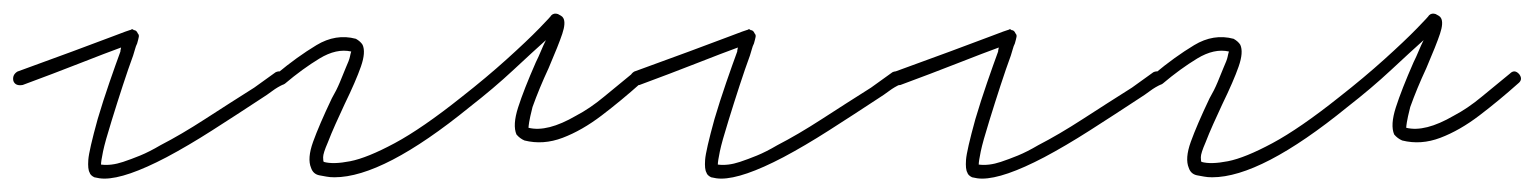

<svg xmlns="http://www.w3.org/2000/svg" viewBox="-30 -257 2294 287"><path d="M126 10Q119 10 111 8Q105 5 104 1Q101 -4 102 -18Q103 -32 116 -79Q124 -106 133.5 -133.5Q143 -161 150 -180Q150 -182 150.5 -183.5Q151 -185 151 -186Q129 -178 89.5 -162.5Q50 -147 4 -130Q-7 -128 -10 -136Q-12 -145 -4 -150Q40 -166 78 -180Q116 -194 139.5 -203Q163 -212 164 -212Q165 -212 166.5 -213Q168 -214 170 -212Q174 -212 176 -207Q178 -205 177.5 -202Q177 -199 175 -192Q173 -188 172 -184Q171 -180 169 -174Q162 -155 153.5 -129Q145 -103 137 -77Q127 -45 124 -30.5Q121 -16 121 -11Q136 -9 154 -15Q166 -19 179.5 -24.5Q193 -30 210 -40Q241 -56 276.5 -79Q312 -102 350 -126Q358 -132 366 -137.5Q374 -143 382 -149Q386 -151 390.5 -150Q395 -149 396 -145Q403 -138 394 -131Q385 -127 377 -121Q369 -115 361 -110Q323 -85 287 -62Q251 -39 219 -22Q158 10 126 10Z M470 8Q463 8 458 7Q453 6 447 5Q438 3 435 -6Q429 -20 438 -45Q447 -70 466 -110Q473 -122 478 -134Q483 -146 487 -156Q492 -167 493 -172Q494 -177 495 -180Q473 -185 447.5 -169.5Q422 -154 396 -132Q389 -127 382 -134Q380 -136 380 -140.5Q380 -145 384 -147Q414 -172 443 -189.5Q472 -207 502 -199Q509 -195 512 -190Q517 -179 509.5 -157.5Q502 -136 485 -101Q478 -86 471.5 -71.5Q465 -57 460 -44Q453 -28 453 -22Q453 -16 454 -15Q468 -11 493.5 -16Q519 -21 560 -43Q601 -65 660 -112Q697 -141 727.5 -168.5Q758 -196 776 -214.5Q794 -233 794 -234Q798 -238 804 -236Q806 -235 808.5 -233.5Q811 -232 812 -230Q816 -223 810.5 -206.5Q805 -190 790 -155Q783 -140 777 -125.5Q771 -111 766 -97Q762 -81 761 -74.5Q760 -68 760 -66Q788 -59 831 -84Q852 -95 873 -112.5Q894 -130 915 -147Q922 -154 929 -146Q935 -138 927 -132Q899 -107 869.5 -84.5Q840 -62 811 -51Q782 -40 754 -47Q747 -50 742 -56Q736 -70 744.5 -96.5Q753 -123 771 -164Q775 -172 778.5 -180.5Q782 -189 786 -197Q767 -180 737.5 -152.5Q708 -125 672 -97Q543 8 470 8Z M1048 10Q1041 10 1033 8Q1027 5 1026 1Q1023 -4 1024 -18Q1025 -32 1038 -79Q1046 -106 1055.5 -133.5Q1065 -161 1072 -180Q1072 -182 1072.5 -183.5Q1073 -185 1073 -186Q1051 -178 1011.5 -162.5Q972 -147 926 -130Q915 -128 912 -136Q910 -145 918 -150Q962 -166 1000 -180Q1038 -194 1061.5 -203Q1085 -212 1086 -212Q1087 -212 1088.5 -213Q1090 -214 1092 -212Q1096 -212 1098 -207Q1100 -205 1099.5 -202Q1099 -199 1097 -192Q1095 -188 1094 -184Q1093 -180 1091 -174Q1084 -155 1075.5 -129Q1067 -103 1059 -77Q1049 -45 1046 -30.5Q1043 -16 1043 -11Q1058 -9 1076 -15Q1088 -19 1101.5 -24.5Q1115 -30 1132 -40Q1163 -56 1198.5 -79Q1234 -102 1272 -126Q1280 -132 1288 -137.5Q1296 -143 1304 -149Q1308 -151 1312.5 -150Q1317 -149 1318 -145Q1325 -138 1316 -131Q1307 -127 1299 -121Q1291 -115 1283 -110Q1245 -85 1209 -62Q1173 -39 1141 -22Q1080 10 1048 10Z M1438 10Q1431 10 1423 8Q1417 5 1416 1Q1413 -4 1414 -18Q1415 -32 1428 -79Q1436 -106 1445.5 -133.5Q1455 -161 1462 -180Q1462 -182 1462.5 -183.5Q1463 -185 1463 -186Q1441 -178 1401.5 -162.5Q1362 -147 1316 -130Q1305 -128 1302 -136Q1300 -145 1308 -150Q1352 -166 1390 -180Q1428 -194 1451.5 -203Q1475 -212 1476 -212Q1477 -212 1478.5 -213Q1480 -214 1482 -212Q1486 -212 1488 -207Q1490 -205 1489.5 -202Q1489 -199 1487 -192Q1485 -188 1484 -184Q1483 -180 1481 -174Q1474 -155 1465.5 -129Q1457 -103 1449 -77Q1439 -45 1436 -30.5Q1433 -16 1433 -11Q1448 -9 1466 -15Q1478 -19 1491.5 -24.5Q1505 -30 1522 -40Q1553 -56 1588.5 -79Q1624 -102 1662 -126Q1670 -132 1678 -137.5Q1686 -143 1694 -149Q1698 -151 1702.5 -150Q1707 -149 1708 -145Q1715 -138 1706 -131Q1697 -127 1689 -121Q1681 -115 1673 -110Q1635 -85 1599 -62Q1563 -39 1531 -22Q1470 10 1438 10Z M1782 8Q1775 8 1770 7Q1765 6 1759 5Q1750 3 1747 -6Q1741 -20 1750 -45Q1759 -70 1778 -110Q1785 -122 1790 -134Q1795 -146 1799 -156Q1804 -167 1805 -172Q1806 -177 1807 -180Q1785 -185 1759.5 -169.5Q1734 -154 1708 -132Q1701 -127 1694 -134Q1692 -136 1692 -140.5Q1692 -145 1696 -147Q1726 -172 1755 -189.5Q1784 -207 1814 -199Q1821 -195 1824 -190Q1829 -179 1821.5 -157.5Q1814 -136 1797 -101Q1790 -86 1783.5 -71.5Q1777 -57 1772 -44Q1765 -28 1765 -22Q1765 -16 1766 -15Q1780 -11 1805.5 -16Q1831 -21 1872 -43Q1913 -65 1972 -112Q2009 -141 2039.5 -168.5Q2070 -196 2088 -214.5Q2106 -233 2106 -234Q2110 -238 2116 -236Q2118 -235 2120.5 -233.5Q2123 -232 2124 -230Q2128 -223 2122.5 -206.5Q2117 -190 2102 -155Q2095 -140 2089 -125.5Q2083 -111 2078 -97Q2074 -81 2073 -74.5Q2072 -68 2072 -66Q2100 -59 2143 -84Q2164 -95 2185 -112.5Q2206 -130 2227 -147Q2234 -154 2241 -146Q2247 -138 2239 -132Q2211 -107 2181.5 -84.5Q2152 -62 2123 -51Q2094 -40 2066 -47Q2059 -50 2054 -56Q2048 -70 2056.5 -96.5Q2065 -123 2083 -164Q2087 -172 2090.5 -180.5Q2094 -189 2098 -197Q2079 -180 2049.5 -152.5Q2020 -125 1984 -97Q1855 8 1782 8Z"/></svg>

Font: Redacted Script Light
Style: Regular
Weight: 300
Designer: Christian Naths
Foundry: Christian Naths
Version: Version 1.001; ttfautohint (v1.8.3)